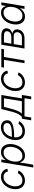

<svg xmlns="http://www.w3.org/2000/svg" viewBox="1816 -2406 794 4466"><g transform="rotate(-90 2213.0 -173.0)"><path d="M248 10.3Q185.1 10.3 139.4 -17.8Q93.8 -45.9 69.3 -96.4Q44.9 -147 45.9 -213.9Q46.4 -276.9 67.1 -336.4Q87.9 -396 125.5 -443.6Q163.1 -491.2 215.3 -519Q267.6 -546.9 332 -546.9Q374.5 -546.9 408.2 -534.4Q441.9 -522 465.8 -500.5Q489.7 -479 503.7 -452.6Q517.6 -426.3 520.5 -397.9L456.5 -385.7Q455.1 -403.3 446.3 -421.4Q437.5 -439.5 422.1 -454.3Q406.7 -469.2 384.3 -478.5Q361.8 -487.8 330.6 -487.8Q279.8 -487.8 239.5 -463.9Q199.2 -439.9 170.7 -400.1Q142.1 -360.4 127 -311.5Q111.8 -262.7 111.3 -213.4Q110.4 -165.5 125.5 -128.2Q140.6 -90.8 171.6 -69.8Q202.6 -48.8 249.5 -48.8Q281.7 -48.8 309.3 -58.6Q336.9 -68.4 358.6 -84.5Q380.4 -100.6 395.8 -119.4Q411.1 -138.2 419.4 -156.7L480.5 -138.7Q468.3 -110.4 446 -83.7Q423.8 -57.1 393.6 -35.9Q363.3 -14.6 326.4 -2.2Q289.6 10.3 248 10.3Z M549.8 204.1 673.3 -539.1H736.8L719.7 -436H722.7Q738.3 -464.4 764.2 -489.5Q790 -514.6 826.2 -530.8Q862.3 -546.9 908.7 -546.9Q966.8 -546.9 1008.8 -520.3Q1050.8 -493.7 1073.5 -445.6Q1096.2 -397.5 1096.2 -332Q1096.2 -270 1077.6 -209Q1059.1 -147.9 1024.2 -98.1Q989.3 -48.3 939 -18.6Q888.7 11.2 824.7 11.2Q776.9 11.2 745.6 -5.9Q714.4 -22.9 696.5 -49.3Q678.7 -75.7 671.4 -103H666L615.2 204.1ZM817.4 -48.3Q868.2 -48.3 907.7 -73.5Q947.3 -98.6 974.9 -140.1Q1002.4 -181.6 1016.6 -231.4Q1030.8 -281.2 1030.8 -330.6Q1030.8 -401.4 997.1 -444.3Q963.4 -487.3 898.4 -487.3Q847.2 -487.3 807.6 -462.6Q768.1 -438 741 -396.7Q713.9 -355.5 700 -305.7Q686 -255.9 686 -205.6Q686 -134.3 719.7 -91.3Q753.4 -48.3 817.4 -48.3Z M1393.1 10.3Q1330.6 10.3 1284.4 -15.4Q1238.3 -41 1213.1 -89.6Q1188 -138.2 1188 -205.6Q1188 -277.8 1210 -340.6Q1231.9 -403.3 1272 -450.2Q1312 -497.1 1365.5 -523.4Q1418.9 -549.8 1481.4 -549.8Q1533.2 -549.8 1570.8 -532.2Q1608.4 -514.6 1628.7 -482.4Q1648.9 -450.2 1648.9 -405.8Q1648.9 -356.4 1622.8 -324.5Q1596.7 -292.5 1544.9 -273.9Q1493.2 -255.4 1415.5 -247.8Q1337.9 -240.2 1234.9 -240.2L1242.7 -293Q1332.5 -293 1397 -297.4Q1461.4 -301.8 1502.7 -314Q1543.9 -326.2 1563.7 -348.4Q1583.5 -370.6 1583.5 -406.2Q1583.5 -445.3 1555.2 -467.8Q1526.9 -490.2 1475.6 -490.2Q1419.9 -490.2 1377.9 -465.3Q1335.9 -440.4 1307.9 -398.7Q1279.8 -356.9 1265.4 -306.6Q1251 -256.3 1251 -205.1Q1251 -160.2 1266.6 -124.8Q1282.2 -89.4 1314.5 -68.8Q1346.7 -48.3 1396.5 -48.3Q1451.7 -48.3 1496.3 -73.7Q1541 -99.1 1565.4 -140.6L1626.5 -125Q1594.7 -64 1532.5 -26.9Q1470.2 10.3 1393.1 10.3Z M1647.5 155.8 1683.6 -61H1730Q1751 -81.1 1767.8 -103.8Q1784.7 -126.5 1799.3 -156.2Q1814 -186 1827.4 -225.3Q1840.8 -264.6 1854 -316.4L1910.2 -539.1H2235.8L2156.7 -61H2237.3L2201.7 155.8H2136.2L2162.1 0H1738.8L1712.9 155.8ZM1805.2 -61H2091.8L2160.6 -478H1959.5L1918 -316.4Q1896 -230.5 1869.6 -167.5Q1843.3 -104.5 1805.2 -61Z M2529.8 10.3Q2466.8 10.3 2421.1 -17.8Q2375.5 -45.9 2351.1 -96.4Q2326.7 -147 2327.6 -213.9Q2328.1 -276.9 2348.9 -336.4Q2369.6 -396 2407.2 -443.6Q2444.8 -491.2 2497.1 -519Q2549.3 -546.9 2613.8 -546.9Q2656.2 -546.9 2689.9 -534.4Q2723.6 -522 2747.6 -500.5Q2771.5 -479 2785.4 -452.6Q2799.3 -426.3 2802.2 -397.9L2738.3 -385.7Q2736.8 -403.3 2728 -421.4Q2719.2 -439.5 2703.9 -454.3Q2688.5 -469.2 2666 -478.5Q2643.6 -487.8 2612.3 -487.8Q2561.5 -487.8 2521.2 -463.9Q2481 -439.9 2452.4 -400.1Q2423.8 -360.4 2408.7 -311.5Q2393.6 -262.7 2393.1 -213.4Q2392.1 -165.5 2407.2 -128.2Q2422.4 -90.8 2453.4 -69.8Q2484.4 -48.8 2531.2 -48.8Q2563.5 -48.8 2591.1 -58.6Q2618.7 -68.4 2640.4 -84.5Q2662.1 -100.6 2677.5 -119.4Q2692.9 -138.2 2701.2 -156.7L2762.2 -138.7Q2750 -110.4 2727.8 -83.7Q2705.6 -57.1 2675.3 -35.9Q2645 -14.6 2608.2 -2.2Q2571.3 10.3 2529.8 10.3Z M2975.6 0 3054.7 -478H2873L2883.3 -539.1H3311L3301.3 -478H3120.1L3041 0Z M3316.9 0 3406.2 -539.1H3620.1Q3708 -539.1 3752.2 -502Q3796.4 -464.8 3785.6 -400.9Q3777.8 -353.5 3745.4 -324.2Q3712.9 -294.9 3664.1 -284.7Q3695.3 -278.8 3719.7 -261.2Q3744.1 -243.7 3755.9 -215.3Q3767.6 -187 3760.7 -147.5Q3753.9 -104 3726.8 -70.8Q3699.7 -37.6 3657.7 -18.8Q3615.7 0 3562.5 0ZM3389.2 -60.5H3572.3Q3620.1 -60.5 3653.8 -85Q3687.5 -109.4 3694.8 -152.3Q3702.1 -196.8 3679.7 -223.6Q3657.2 -250.5 3610.8 -250.5H3420.9ZM3430.2 -306.6H3585.9Q3639.6 -306.6 3676 -330.6Q3712.4 -354.5 3719.2 -397Q3725.6 -436.5 3696.8 -457.5Q3668 -478.5 3610.4 -478.5H3458.5Z M4061 11.2Q3994.1 11.2 3949.5 -23.9Q3904.8 -59.1 3887 -122.3Q3869.1 -185.5 3882.8 -268.6Q3897 -352.1 3935.8 -414.6Q3974.6 -477.1 4031 -512Q4087.4 -546.9 4153.8 -546.9Q4201.2 -546.9 4231.7 -530.3Q4262.2 -513.7 4279.5 -488.3Q4296.9 -462.9 4304.2 -436H4309.1L4325.7 -539.1H4391.1L4301.8 0H4238.3L4254.4 -101.1H4248Q4231.4 -73.7 4205.6 -47.9Q4179.7 -22 4143.8 -5.4Q4107.9 11.2 4061 11.2ZM4080.1 -48.3Q4132.3 -48.3 4174.1 -76.7Q4215.8 -105 4243.9 -154.8Q4272 -204.6 4282.2 -269Q4293.5 -334 4282 -383.1Q4270.5 -432.1 4238 -459.7Q4205.6 -487.3 4153.3 -487.3Q4100.1 -487.3 4057.9 -459Q4015.6 -430.7 3987.5 -381.6Q3959.5 -332.5 3949.2 -269Q3938.5 -205.6 3950.2 -155.5Q3961.9 -105.5 3994.6 -76.9Q4027.3 -48.3 4080.1 -48.3Z"/></g></svg>

Font: Inter 18pt Light
Style: Italic
Weight: 300
Italic angle: -9.3988°
Designer: Rasmus Andersson
Foundry: rsms
Version: Version 4.001;git-66647c0bb